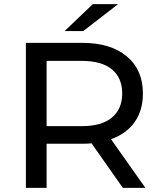

<svg xmlns="http://www.w3.org/2000/svg" viewBox="-20 -907 767 927"><path d="M105 0V-700H378Q514 -700 592 -635Q670 -570 670 -456Q670 -374 630 -317.5Q590 -261 516 -235L682 0H573L422 -215Q401 -213 378 -213H205V0ZM205 -298H375Q471 -298 520.5 -339.5Q570 -381 570 -456Q570 -531 520.5 -572Q471 -613 375 -613H205ZM292 -757 428 -887H550L382 -757Z"/></svg>

Font: Montserrat Medium
Style: Regular
Weight: 500
Designer: Julieta Ulanovsky
Foundry: Julieta Ulanovsky
Version: Version 9.000; ttfautohint (v1.8.4.7-5d5b)